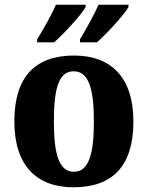

<svg xmlns="http://www.w3.org/2000/svg" viewBox="-20 -786 628 816"><path d="M320 -619V-606H392C434 -643 506 -721 526 -756V-766H399C379 -721 346 -663 320 -619ZM138 -619V-606H210C252 -643 324 -721 344 -756V-766H218C198 -721 165 -663 138 -619ZM292 10C460 10 547 -82 547 -270C547 -458 451 -550 295 -550C128 -550 41 -458 41 -270C41 -82 136 10 292 10ZM294 -56C231 -56 209 -130 209 -270C209 -411 230 -483 293 -483C356 -483 379 -411 379 -270C379 -130 357 -56 294 -56Z"/></svg>

Font: Noto Serif Tamil SemiCondensed ExtraBold
Style: Regular
Weight: 800
Width: 4
Designer: Indian Type Foundry, Tom Grace, and the Monotype Design Team
Foundry: Monotype Imaging Inc.
Version: Version 2.004